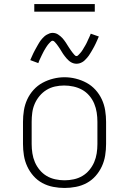

<svg xmlns="http://www.w3.org/2000/svg" viewBox="-20 -924 640 952"><path d="M300 8Q272 8 243.5 2.5Q215 -3 190 -16.5Q165 -30 146 -51.5Q127 -73 115 -99Q103 -125 98.5 -153.5Q94 -182 94 -210V-320Q94 -348 98.5 -376.5Q103 -405 115 -431Q127 -457 146.5 -478.5Q166 -500 191 -513.5Q216 -527 244 -534Q272 -541 300 -541Q328 -541 356 -534Q384 -527 409 -513.5Q434 -500 453.5 -478.5Q473 -457 485 -431Q497 -405 501.5 -376.5Q506 -348 506 -320V-210Q506 -182 501.5 -153.5Q497 -125 485 -99Q473 -73 454 -51.5Q435 -30 410 -16.5Q385 -3 356.5 2.5Q328 8 300 8ZM300 -30Q323 -30 346 -35Q369 -40 388.5 -51.5Q408 -63 423 -81Q438 -99 447 -120Q456 -141 459.5 -164Q463 -187 463 -210V-320Q463 -343 459.5 -366Q456 -389 447 -410.5Q438 -432 422.5 -450Q407 -468 387 -479Q367 -490 344 -495Q321 -500 298 -500Q275 -500 252.5 -495Q230 -490 210.5 -478Q191 -466 176 -448Q161 -430 152 -409Q143 -388 140 -365.5Q137 -343 137 -320V-210Q137 -187 140.5 -164Q144 -141 153 -120Q162 -99 177 -81Q192 -63 211.5 -51.5Q231 -40 254 -35Q277 -30 300 -30ZM359 -608Q352 -608 345 -610Q338 -612 332 -615.5Q326 -619 320.5 -624Q315 -629 310.5 -634Q306 -639 301.5 -645Q297 -651 293 -656.5Q289 -662 285.5 -668.5Q282 -675 277.5 -681.5Q273 -688 269 -694Q265 -700 261 -705Q257 -710 251.5 -716Q246 -722 241 -722Q237 -722 234 -719.5Q231 -717 228.5 -714.5Q226 -712 222 -707.5Q218 -703 216.5 -701Q215 -699 213.5 -696.5Q212 -694 210 -691.5Q208 -689 206.5 -686Q205 -683 203 -680Q201 -677 199 -673.5Q197 -670 195 -666Q193 -662 191 -658Q189 -654 187 -650Q185 -646 183 -641.5Q181 -637 178.5 -632Q176 -627 174 -622Q172 -617 170 -611L130 -626Q134 -635 138 -644Q142 -653 145.5 -660.5Q149 -668 153 -675Q157 -682 160.5 -688.5Q164 -695 167.5 -701Q171 -707 174 -712Q177 -717 180.5 -722Q184 -727 189.5 -733Q195 -739 200 -743.5Q205 -748 212 -752Q219 -756 226 -758.5Q233 -761 241 -761Q248 -761 255 -759Q262 -757 268 -753Q274 -749 279.5 -744.5Q285 -740 289.5 -735Q294 -730 298.5 -724Q303 -718 307 -712Q311 -706 314.5 -700Q318 -694 322.5 -687.5Q327 -681 331 -675Q335 -669 339 -664Q343 -659 348.5 -652.5Q354 -646 359 -646Q363 -646 366 -648.5Q369 -651 371.5 -654Q374 -657 378 -661Q382 -665 383.5 -667.5Q385 -670 386.5 -672Q388 -674 390 -677Q392 -680 393.5 -683Q395 -686 397 -689Q399 -692 401 -695.5Q403 -699 405 -702.5Q407 -706 409 -710Q411 -714 413 -718.5Q415 -723 417 -727.5Q419 -732 421.5 -737Q424 -742 426 -747Q428 -752 430 -757L470 -743Q466 -733 462 -724.5Q458 -716 454.5 -708Q451 -700 447 -693Q443 -686 439.5 -679.5Q436 -673 432.5 -667.5Q429 -662 426 -657Q423 -652 419.5 -647Q416 -642 410.5 -636Q405 -630 400 -625Q395 -620 388 -616Q381 -612 374 -610Q367 -608 359 -608ZM450 -866H150V-904H450Z"/></svg>

Font: Iosevka Curly Slab XLtEx
Style: Regular
Weight: 200
Width: 7
Monospace: yes
Designer: Belleve Invis
Foundry: Belleve Invis
Version: Version 11.1.0; ttfautohint (v1.8.3)